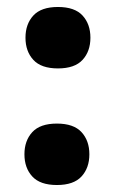

<svg xmlns="http://www.w3.org/2000/svg" viewBox="-20 -520 326 550"><path d="M75.5 -348.5Q53 -373 53 -412Q53 -451 75.5 -475.5Q98 -500 146 -500Q194 -500 216.5 -475.5Q239 -451 239 -412Q239 -373 216.5 -348.5Q194 -324 146 -324Q98 -324 75.5 -348.5ZM72.5 -14.5Q50 -39 50 -78Q50 -117 72.5 -141.5Q95 -166 143 -166Q191 -166 213.5 -141.5Q236 -117 236 -78Q236 -39 213.5 -14.5Q191 10 143 10Q95 10 72.5 -14.5Z"/></svg>

Font: Joti One
Style: Regular
Weight: 400
Designer: Eduardo Rodriguez Tunni
Foundry: Eduardo Rodriguez Tunni
Version: Version 1.001